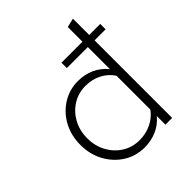

<svg xmlns="http://www.w3.org/2000/svg" viewBox="-204 -868 1008 1008"><g transform="rotate(-45 300.0 -364.5)"><path d="M290 8Q225 8 173 -25Q121 -58 90.5 -114Q60 -170 60 -240Q60 -310 90 -365.5Q120 -421 172 -454Q224 -487 288 -487Q338 -487 379.5 -468Q421 -449 451 -412V-576H295V-616H451V-725L501 -737V-616H583V-576H501V0H451V-64Q421 -28 379.5 -10Q338 8 290 8ZM298 -38Q345 -38 385.5 -57.5Q426 -77 451 -112V-363Q427 -400 387 -420.5Q347 -441 298 -441Q245 -441 202.5 -414.5Q160 -388 135 -342.5Q110 -297 110 -239Q110 -182 135 -136.5Q160 -91 202.5 -64.5Q245 -38 298 -38Z"/></g></svg>

Font: Red Hat Mono
Style: Regular
Weight: 300
Monospace: yes
Designer: Pentagram, MCKL
Foundry: Pentagram, MCKL
Version: Version 1.023